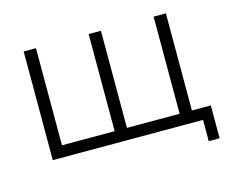

<svg xmlns="http://www.w3.org/2000/svg" viewBox="-82 -578 956 785"><g transform="rotate(-15 396.0 -185.0)"><path d="M402 -49V-460H350V-49H127V-460H75V0H711V90H757V-49H677V-460H625V-49Z"/></g></svg>

Font: Jost Light
Style: Regular
Weight: 300
Version: Version 3.710